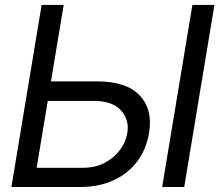

<svg xmlns="http://www.w3.org/2000/svg" viewBox="-20 -747 889 767"><path d="M183.6 -421.9H367.9Q485.1 -421.9 538.2 -365.6Q591.3 -309.3 575.3 -214.5Q564.6 -151.3 528.8 -103Q492.9 -54.7 434.7 -27.3Q376.4 0 298.3 0H25.6L146.3 -727.3H234.4ZM170.8 -343.8 126.4 -76.7H311.1Q360.8 -76.7 398.6 -96.8Q436.4 -116.8 459.7 -148.6Q483 -180.4 488.6 -215.9Q497.2 -268.1 463.4 -305.9Q429.7 -343.8 355.1 -343.8ZM836.6 -727.3 715.9 0H627.8L748.6 -727.3Z"/></svg>

Font: Inter UI
Style: Italic
Weight: 400
Italic angle: -9.39999°
Designer: Rasmus Andersson
Foundry: rsms
Version: 3.2;8d6f07862